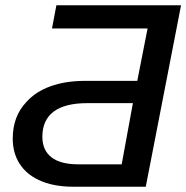

<svg xmlns="http://www.w3.org/2000/svg" viewBox="-20 -708 707 728"><path d="M258.3 0Q180.7 0 127 -25.4Q79.1 -47.9 53.7 -88.1Q28.3 -128.4 28.3 -182.6Q28.3 -266.6 79.6 -320.8Q114.7 -360.4 171.6 -380.9Q228.5 -401.4 302.7 -401.4H500.5L539.6 -600.1H177.2L193.8 -688H666.5L532.7 0ZM483.9 -316.9H310.5Q226.1 -316.9 183.3 -284.7Q140.6 -252.4 140.6 -189.5Q140.6 -138.7 174.8 -111.8Q209 -85 275.9 -85H441.4Z"/></svg>

Font: Arimo Medium
Style: Italic
Weight: 500
Italic angle: -12°
Designer: Steve Matteson
Foundry: Monotype Imaging Inc.
Version: Version 1.33